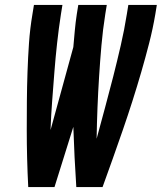

<svg xmlns="http://www.w3.org/2000/svg" viewBox="-20 -755 653 775"><path d="M94 0Q91 -58 89.5 -115.5Q88 -173 88 -231Q88 -289 88.5 -347Q89 -405 91 -463.5Q93 -522 97 -580.5Q101 -639 111 -698L117 -735H232L226 -698Q217 -640 210.5 -581Q204 -522 199.5 -463.5Q195 -405 190.5 -346.5Q186 -288 184 -230L276 -565Q279 -599 282 -632Q285 -665 290 -698L296 -735H411L405 -698Q395 -635 389.5 -572Q384 -509 380 -446Q376 -383 373.5 -320.5Q371 -258 370 -195Q387 -258 404 -320.5Q421 -383 437 -446Q453 -509 467.5 -572Q482 -635 492 -698L498 -735H613L607 -698Q597 -639 582 -580.5Q567 -522 550 -463.5Q533 -405 514.5 -347Q496 -289 476 -231Q456 -173 435.5 -115.5Q415 -58 394 0H288Q284 -60 281 -121Q278 -182 276 -243L200 0Z"/></svg>

Font: Iosevka XBd Ex Obl
Style: Regular
Weight: 800
Width: 7
Italic angle: -9°
Monospace: yes
Designer: Belleve Invis
Foundry: Belleve Invis
Version: Version 32.5.0; ttfautohint (v1.8.4)